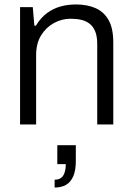

<svg xmlns="http://www.w3.org/2000/svg" viewBox="-20 -558 593 861"><path d="M70 0V-526H127L134 -443H141Q163 -479 191 -499.5Q219 -520 251.5 -529Q284 -538 321 -538Q371 -538 408.5 -521.5Q446 -505 467 -468Q488 -431 488 -367V0H416V-360Q416 -395 407 -417Q398 -439 382 -451.5Q366 -464 344.5 -469Q323 -474 297 -474Q257 -474 221.5 -454.5Q186 -435 164 -399Q142 -363 142 -311V0ZM225 283V248Q251 248 263 230Q275 212 275 178H237V93H320V165Q320 206 308.5 232.5Q297 259 276 271Q255 283 225 283Z"/></svg>

Font: Archivo SemiBold Light
Style: Regular
Weight: 300
Version: Version 2.001